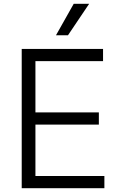

<svg xmlns="http://www.w3.org/2000/svg" viewBox="-20 -986 633 1008"><path d="M521 -729V-665H166V-396H499V-332H166V-62H528V2H94V-729ZM448 -966 337 -801H274L367 -966Z"/></svg>

Font: Sinter Normal
Style: Regular
Weight: 350
Foundry: Adobe & rsms
Version: Version 1.000